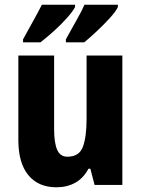

<svg xmlns="http://www.w3.org/2000/svg" viewBox="-20 -786 599 816"><path d="M500 -550V0H382L364 -69H356Q335 -29 300 -9.5Q265 10 220 10Q143 10 100.5 -41.5Q58 -93 58 -191V-550H210V-237Q210 -179 223 -149.5Q236 -120 266 -120Q317 -120 332.5 -162.5Q348 -205 348 -282V-550ZM481 -756Q472 -737 446.5 -709Q421 -681 391 -653Q361 -625 338 -606H260V-619Q284 -663 306.5 -702.5Q329 -742 339 -766H481ZM299 -756Q289 -737 264.5 -709.5Q240 -682 209.5 -654.5Q179 -627 152 -606H78V-619Q103 -664 124.5 -703Q146 -742 158 -766H299Z"/></svg>

Font: Noto Sans Ethiopic Condensed ExtraBold
Style: Regular
Weight: 800
Width: 3
Designer: Monotype Design Team
Foundry: Monotype Imaging Inc.
Version: Version 2.102; ttfautohint (v1.8.4.7-5d5b)